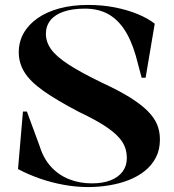

<svg xmlns="http://www.w3.org/2000/svg" viewBox="-20 -743 706 778"><path d="M337 15Q289 15 239 6Q189 -3 141.5 -19.5Q94 -36 53 -58L73 -291H89L141 -150Q156 -101 186.5 -67.5Q217 -34 259.5 -17Q302 0 352 0Q397 0 428.5 -12.5Q460 -25 477 -48Q494 -71 494 -103Q494 -139 476 -167.5Q458 -196 415.5 -225.5Q373 -255 301 -289Q209 -337 155.5 -375Q102 -413 79 -450.5Q56 -488 56 -531Q56 -573 75.5 -608Q95 -643 132 -669Q169 -695 221 -709Q273 -723 337 -723Q395 -723 445.5 -713Q496 -703 537.5 -686Q579 -669 607 -647L570 -428H554L530 -518Q510 -586 481 -627.5Q452 -669 413.5 -688.5Q375 -708 324 -708Q274 -708 238.5 -696Q203 -684 184.5 -661Q166 -638 166 -606Q166 -573 187 -543.5Q208 -514 258 -481.5Q308 -449 393 -408Q460 -377 504.5 -349.5Q549 -322 576.5 -295Q604 -268 616 -240Q628 -212 628 -178Q628 -136 611.5 -104.5Q595 -73 567 -50.5Q539 -28 502 -13.5Q465 1 422.5 8Q380 15 337 15Z"/></svg>

Font: Kalnia Medium
Style: Regular
Weight: 500
Designer: Frida Medrano
Foundry: Frida Medrano
Version: Version 1.105